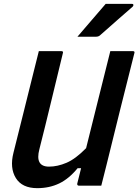

<svg xmlns="http://www.w3.org/2000/svg" viewBox="-20 -966 720 999"><path d="M174 13Q95 13 62.5 -39.5Q30 -92 50 -171Q75 -269 102 -379Q129 -489 157 -600Q163 -625 169.5 -650Q176 -675 182 -700H299Q311 -700 307 -689Q276 -562 245 -433Q214 -304 185 -190Q161 -99 235 -99Q279 -99 326 -119Q373 -139 428 -195Q459 -322 491 -448Q523 -574 554 -700H671Q683 -700 679 -689Q642 -544 606 -398.5Q570 -253 534 -107Q527 -79 520 -51.5Q513 -24 507 0H390Q385 0 383 -3.5Q381 -7 382 -11Q392 -49 402 -91H384Q339 -36 288 -11.5Q237 13 174 13ZM530 -946H667Q673 -946 674 -941Q675 -936 670 -931Q646 -910 627.5 -894Q609 -878 592 -863Q575 -848 553 -828.5Q531 -809 499 -781Q491 -775 480 -775H383Q421 -820 456 -860Q491 -900 530 -946Z"/></svg>

Font: Recursive Sn Lnr St SmB
Style: Italic
Weight: 600
Italic angle: -15°
Version: Version 1.079;hotconv 1.0.112;makeotfexe 2.5.65598; ttfautoh